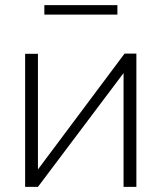

<svg xmlns="http://www.w3.org/2000/svg" viewBox="-20 -729 629 749"><path d="M153 -672V-709H438V-672ZM78 0V-519H128V-68L466 -520H512V0H462V-444L128 0Z"/></svg>

Font: Raleway-v4020 Light
Style: Regular
Weight: 300
Designer: Matt McInerney, Pablo Impallari, Rodrigo Fuenzalida
Foundry: Matt McInerney, Pablo Impallari, Rodrigo Fuenzalida
Version: Version 4.020;PS 004.020;hotconv 1.0.88;makeotf.lib2.5.64775